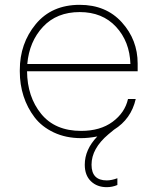

<svg xmlns="http://www.w3.org/2000/svg" viewBox="-20 -556 642 795"><path d="M316 16Q253 16 203 -7.5Q153 -31 123 -70.5Q93 -110 77.5 -158Q62 -206 62 -260V-266Q62 -376 128 -456Q194 -536 310 -536Q419 -536 484.5 -463.5Q550 -391 550 -293V-261H92Q93 -155 150.5 -84.5Q208 -14 316 -14Q395 -14 446 -51.5Q497 -89 510 -146H542Q523 -63 452 -19L429 0Q359 59 359 126Q359 191 422 191Q442 191 466 182V210Q445 219 422 219Q382 219 356.5 194.5Q331 170 331 126Q331 63 383 9Q346 16 316 16ZM310 -506Q215 -506 158 -445Q101 -384 93 -291H520Q517 -384 460.5 -445Q404 -506 310 -506Z"/></svg>

Font: Sora Thin
Style: Regular
Weight: 32
Designer: Jonathan Barnbrook, Julián Moncada
Foundry: Barnbrook Fonts
Version: Version 2.000